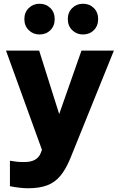

<svg xmlns="http://www.w3.org/2000/svg" viewBox="-20 -786 640 1025"><path d="M130 219Q109 219 83 216Q57 213 33 208V72Q56 76 70.5 77.5Q85 79 111 79Q178 79 197 32L204 14L12 -516H189L296 -177L415 -516H588L356 58Q332 117 302.5 152.5Q273 188 231.5 203.5Q190 219 130 219ZM191 -602Q157 -602 133.5 -625Q110 -648 110 -684Q110 -720 133.5 -743Q157 -766 191 -766Q226 -766 249 -743Q272 -720 272 -684Q272 -648 249 -625Q226 -602 191 -602ZM423 -602Q389 -602 365.5 -625Q342 -648 342 -684Q342 -720 365.5 -743Q389 -766 423 -766Q458 -766 481 -743Q504 -720 504 -684Q504 -648 481 -625Q458 -602 423 -602Z"/></svg>

Font: Red Hat Mono
Style: Bold
Weight: 700
Monospace: yes
Designer: Pentagram, MCKL
Foundry: Pentagram, MCKL
Version: Version 1.023; ttfautohint (v1.8.3)